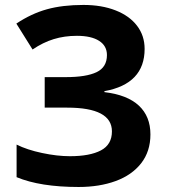

<svg xmlns="http://www.w3.org/2000/svg" viewBox="-20 -744 688 774"><path d="M46.9 -29.8V-161.1Q88.9 -140.1 149.7 -127.2Q210.4 -114.3 261.7 -114.3Q342.3 -114.3 386.7 -137.7Q431.2 -161.1 431.2 -214.4Q431.2 -310.1 251 -310.1H160.2V-433.1H245.6Q327.6 -433.1 369.4 -453.1Q411.1 -473.1 411.1 -522Q411.1 -559.1 379.6 -579.3Q348.1 -599.6 290 -599.6Q239.7 -599.6 196.3 -586.2Q152.8 -572.8 111.3 -544.4L45.9 -648.9Q106 -689 168.9 -706.5Q231.9 -724.1 316.4 -724.1Q390.1 -724.1 446 -702.1Q502 -680.2 532.5 -640.1Q563 -600.1 563 -546.9Q563 -405.8 400.9 -376.5V-372.6Q492.7 -361.8 539.6 -318.4Q586.4 -274.9 586.4 -202.1Q586.4 -133.8 549.1 -85.9Q511.7 -38.1 446.3 -14.2Q380.9 9.8 296.9 9.8Q142.1 9.8 46.9 -29.8Z"/></svg>

Font: Viking Open Sans
Style: Bold
Weight: 700
Foundry: Ascender Corporation
Version: Version 2.001